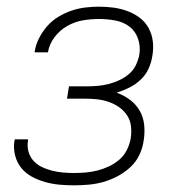

<svg xmlns="http://www.w3.org/2000/svg" viewBox="-20 -548 540 576"><path d="M202 8Q180 8 158 6Q136 4 115 -2Q94 -8 75.5 -18Q57 -28 44 -44Q31 -60 25.5 -81Q20 -102 23 -124Q24 -126 24 -127Q24 -128 24 -130H64Q64 -129 64 -128Q64 -127 64 -126Q61 -109 65.5 -93Q70 -77 80.5 -65.5Q91 -54 105.5 -47Q120 -40 136 -36Q152 -32 168.5 -30.5Q185 -29 202 -29Q219 -29 237 -30.5Q255 -32 272.5 -36.5Q290 -41 307 -49Q324 -57 338 -69Q352 -81 360.5 -98Q369 -115 372 -132Q375 -151 373 -169Q371 -187 361.5 -201.5Q352 -216 338 -226Q324 -236 307 -242Q290 -248 272 -250Q254 -252 235 -252H181L187 -289H242Q258 -289 274 -290.5Q290 -292 306 -296Q322 -300 338 -307.5Q354 -315 367 -326Q380 -337 387.5 -352.5Q395 -368 398 -384Q402 -409 394 -432Q386 -455 368 -468.5Q350 -482 326 -486.5Q302 -491 277 -491Q253 -491 229 -487Q205 -483 182.5 -470.5Q160 -458 144 -437Q128 -416 124 -392Q124 -392 124 -391.5Q124 -391 124 -391H84Q84 -392 84 -392Q84 -392 84 -393Q87 -413 97 -433Q107 -453 121.5 -469.5Q136 -486 155 -497.5Q174 -509 194.5 -516Q215 -523 236 -525.5Q257 -528 277 -528Q300 -528 321.5 -525Q343 -522 363 -514.5Q383 -507 399.5 -494.5Q416 -482 426 -463.5Q436 -445 438.5 -423.5Q441 -402 437 -380Q434 -360 425.5 -341.5Q417 -323 401.5 -308.5Q386 -294 367.5 -285Q349 -276 330 -270Q352 -262 370 -248.5Q388 -235 399 -216Q410 -197 412.5 -173.5Q415 -150 411 -126Q408 -104 398 -83Q388 -62 370.5 -46Q353 -30 332 -19Q311 -8 289.5 -2Q268 4 246 6Q224 8 202 8Z"/></svg>

Font: Iosevka SS04 Extralight
Style: Italic
Weight: 200
Italic angle: -9°
Monospace: yes
Designer: Belleve Invis
Foundry: Belleve Invis
Version: Version 19.0.0; ttfautohint (v1.8.4)